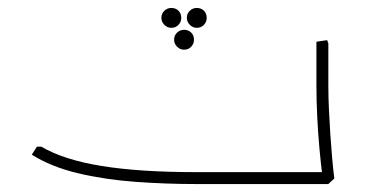

<svg xmlns="http://www.w3.org/2000/svg" viewBox="-20 -463 921 483"><path d="M473 0Q398 0 321.5 -5.5Q245 -11 177 -27Q109 -43 60 -74L73 -94H84Q140 -61 235.5 -45.5Q331 -30 473 -30H786V0ZM793 0 791 -20Q787 -52 783.5 -90.5Q780 -129 778 -169.5Q776 -210 776 -247V-358L803 -362L806 -354V-247Q806 -218 807.5 -187Q809 -156 811 -125Q813 -94 815.5 -66Q818 -38 821 -14L806 0ZM690 0V-30H796V0ZM690 0Q680 0 675 -5Q670 -10 670 -15Q670 -21 675 -25.5Q680 -30 690 -30ZM411 -393Q401 -393 393.5 -400.5Q386 -408 386 -418Q386 -429 393.5 -436Q401 -443 411 -443Q422 -443 429 -436Q436 -429 436 -418Q436 -408 429 -400.5Q422 -393 411 -393ZM475 -393Q465 -393 457.5 -400.5Q450 -408 450 -418Q450 -429 457.5 -436Q465 -443 475 -443Q486 -443 493 -436Q500 -429 500 -418Q500 -408 493 -400.5Q486 -393 475 -393ZM443 -338Q433 -338 425.5 -345.5Q418 -353 418 -363Q418 -374 425.5 -381Q433 -388 443 -388Q454 -388 461 -381Q468 -374 468 -363Q468 -353 461 -345.5Q454 -338 443 -338Z"/></svg>

Font: Fustat ExtraLight
Style: Regular
Weight: 250
Designer: Mohamed Gaber, Khaled Hosny, Laura Garcia Mut
Foundry: Kief Type Foundry, Alif Type Foundry, Hard Type Foundry
Version: Version 1.007